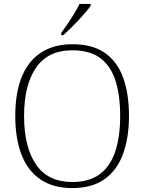

<svg xmlns="http://www.w3.org/2000/svg" viewBox="-20 -951 738 981"><path d="M349 10Q252 10 187 -34Q122 -78 90 -160.5Q58 -243 58 -359Q58 -475 90.5 -556.5Q123 -638 188.5 -681.5Q254 -725 350 -725Q452 -725 515.5 -681Q579 -637 609 -555Q639 -473 639 -358Q639 -247 608.5 -164Q578 -81 514 -35.5Q450 10 349 10ZM349 -21Q437 -21 490.5 -61.5Q544 -102 569 -177.5Q594 -253 594 -358Q594 -464 570 -539Q546 -614 492.5 -654Q439 -694 350 -694Q225 -694 164 -605Q103 -516 103 -358Q103 -200 164 -110.5Q225 -21 349 -21ZM293 -784Q308 -803 325.5 -829Q343 -855 359.5 -882Q376 -909 386 -931H443V-921Q434 -908 417 -888Q400 -868 379.5 -846Q359 -824 339 -804.5Q319 -785 303 -771H293Z"/></svg>

Font: Noto Serif Gujarati ExtraLight
Style: Regular
Weight: 250
Version: Version 2.102